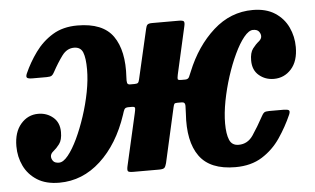

<svg xmlns="http://www.w3.org/2000/svg" viewBox="-64 -601 1117 681"><g transform="rotate(-5 495.0 -260.0)"><path d="M998.5 -391Q998.5 -340.5 973.5 -312.8Q948.5 -285 911.5 -285Q881 -285 858.8 -303.8Q836.5 -322.5 836.5 -357Q836.5 -384.5 847.2 -398.8Q858 -413 868.8 -421.5Q879.5 -430 879.5 -440Q879.5 -448.5 873.5 -456.5Q867.5 -464.5 852.5 -464.5Q837.5 -464.5 820 -443Q802.5 -421.5 785.8 -386Q769 -350.5 755.2 -307.8Q741.5 -265 733.2 -221.8Q725 -178.5 725 -142.5Q725 -105 733.8 -84Q742.5 -63 766.5 -63Q798.5 -63 817.8 -91.2Q837 -119.5 858 -158Q862 -166 866.8 -169.5Q871.5 -173 884.5 -173H935Q950 -173 954.5 -169.5Q959 -166 954 -154Q935.5 -112 909.2 -73.2Q883 -34.5 843.8 -9.8Q804.5 15 748.5 15Q658.5 15 620.5 -37.8Q582.5 -90.5 589.5 -190Q590.5 -204.5 590.5 -217.5Q590.5 -230.5 578.5 -230.5H562.5Q554.5 -230.5 552.2 -227.8Q550 -225 548 -216L504 -20.5Q501 -9 496.8 -4.5Q492.5 0 477.5 0H385.5Q369.5 0 366.8 -4.2Q364 -8.5 367 -22L409 -206.5Q412 -219 411.8 -224.5Q411.5 -230 401.5 -230H388.5Q377 -230 373.8 -223.5Q370.5 -217 367 -205Q333 -103 268.5 -43.8Q204 15.5 121.5 15.5Q74 15.5 42.8 -4.2Q11.5 -24 -4 -56.2Q-19.5 -88.5 -19.5 -126.5Q-19.5 -176.5 5.5 -205.5Q30.5 -234.5 67.5 -234.5Q98 -234.5 120.2 -215.8Q142.5 -197 142.5 -163Q142.5 -135 131.8 -120.8Q121 -106.5 110.2 -98Q99.5 -89.5 99.5 -79.5Q99.5 -71 105.5 -63.2Q111.5 -55.5 126.5 -55.5Q141.5 -55.5 158.8 -76.8Q176 -98 192.8 -133.2Q209.5 -168.5 223.5 -211Q237.5 -253.5 245.8 -296.5Q254 -339.5 254 -376Q254 -417 246 -437Q238 -457 214.5 -457Q189 -457 171.5 -433.2Q154 -409.5 136 -376.5Q132 -368.5 127 -365Q122 -361.5 109 -361.5H59Q44 -361.5 39.5 -365.2Q35 -369 40 -380.5Q57 -419 82.5 -454.2Q108 -489.5 144.8 -512Q181.5 -534.5 233 -534.5Q323.5 -534.5 360 -482.8Q396.5 -431 390.5 -336Q389.5 -322.5 391.2 -316.2Q393 -310 401.5 -310H416.5Q425.5 -310 429 -312.5Q432.5 -315 434.5 -324.5L475.5 -502.5Q477.5 -512.5 481.8 -516.2Q486 -520 498.5 -520H592.5Q608.5 -520 611.2 -515.5Q614 -511 611 -498.5L573 -330Q570.5 -318 571.2 -314Q572 -310 583.5 -310H597.5Q608 -310 611.8 -317.8Q615.5 -325.5 620 -337Q655.5 -424.5 717 -479.8Q778.5 -535 857.5 -535Q904.5 -535 936 -514.8Q967.5 -494.5 983 -461.5Q998.5 -428.5 998.5 -391Z"/></g></svg>

Font: Besley* Narrow
Style: Bold Italic
Weight: 700
Width: 4
Italic angle: -13°
Designer: Owen Earl
Foundry: indestructible type*
Version: Version 3.000; ttfautohint (v1.8.3)